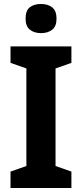

<svg xmlns="http://www.w3.org/2000/svg" viewBox="-20 -948 413 968"><path d="M340 0H33V-83L113 -111V-603L33 -631V-714H340V-631L260 -603V-111L340 -83ZM187 -928Q221 -928 243 -911Q265 -894 265 -854Q265 -815 243 -798Q221 -781 187 -781Q153 -781 131 -798Q109 -815 109 -854Q109 -895 130.5 -911.5Q152 -928 187 -928Z"/></svg>

Font: Noto Sans Hebrew SemiCondensed
Style: Bold
Weight: 700
Width: 4
Designer: Monotype Design Team
Foundry: Monotype Imaging Inc.
Version: Version 2.004; ttfautohint (v1.8.4.7-5d5b)